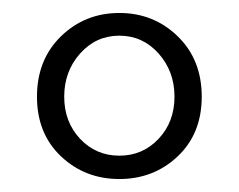

<svg xmlns="http://www.w3.org/2000/svg" viewBox="-20 -704 368 296"><path d="M103.5 -490Q128 -464 164 -464Q200 -464 224.5 -490Q249 -516 249 -555Q249 -594 224.5 -621.5Q200 -649 164 -649Q128 -649 103.5 -621.5Q79 -594 79 -555Q79 -516 103.5 -490ZM254 -463Q217 -428 164 -428Q111 -428 74 -463Q37 -498 37 -555Q37 -612 74 -648Q111 -684 164 -684Q217 -684 254 -648Q291 -612 291 -555Q291 -498 254 -463Z"/></svg>

Font: TypoPRO Source Serif Pro
Style: Regular
Weight: 400
Designer: Frank Grießhammer
Foundry: Adobe Systems Incorporated
Version: Version 1.017;PS 1.0;hotconv 1.0.79;makeotf.lib2.5.61930